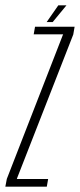

<svg xmlns="http://www.w3.org/2000/svg" viewBox="-57 -698 299 718"><path d="M-37 0H118L123 -28.5H6L7 -32L217 -569L222 -598H74L69 -569.5H179.5L178.5 -568.5L-31.5 -29ZM117.5 -615.5H140L191.5 -678H161Z"/></svg>

Font: Anybody ExtraCondensed ExtraLight
Style: Italic
Weight: 250
Width: 2
Italic angle: -10°
Version: Version 1.113;gftools[0.9.25]